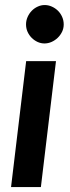

<svg xmlns="http://www.w3.org/2000/svg" viewBox="-20 -762 285 782"><path d="M208 -513H86.5L25 0H146.5ZM239.5 -662.5C239.5 -673.5 237.3 -683.8 233 -693.5C228.7 -703.2 222.9 -711.5 215.8 -718.5C208.6 -725.5 200.3 -731.1 191 -735.2C181.7 -739.4 172 -741.5 162 -741.5C152.3 -741.5 142.9 -739.4 133.8 -735.2C124.6 -731.1 116.5 -725.4 109.5 -718.2C102.5 -711.1 96.8 -702.7 92.5 -693C88.2 -683.3 86 -673.2 86 -662.5C86 -651.8 88.1 -641.8 92.2 -632.5C96.4 -623.2 102 -615 109 -608C116 -601 124 -595.4 133 -591.2C142 -587.1 151.3 -585 161 -585C171 -585 180.7 -587.1 190 -591.2C199.3 -595.4 207.7 -601 215 -608C222.3 -615 228.2 -623.2 232.8 -632.5C237.2 -641.8 239.5 -651.8 239.5 -662.5Z"/></svg>

Font: Lato
Style: Bold Italic
Weight: 700
Italic angle: -7°
Designer: Lukasz Dziedzic
Foundry: tyPoland Lukasz Dziedzic
Version: Version 2.007; 2014-02-27